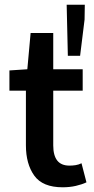

<svg xmlns="http://www.w3.org/2000/svg" viewBox="-20 -785 401 815"><path d="M246 10Q161 10 125.5 -39.5Q90 -89 90 -168V-400H20V-486L96 -491L110 -645H206V-491H331V-400H206V-168Q206 -125 223 -103.5Q240 -82 275 -82Q288 -82 301 -84Q314 -86 326 -92L347 -11Q328 -2 302 4Q276 10 246 10ZM268 -548 263 -765H340L339 -702L320 -548Z"/></svg>

Font: Source Sans 3 SemiBold
Style: Regular
Weight: 600
Designer: Paul D. Hunt
Foundry: Adobe
Version: Version 3.046;hotconv 1.0.118;makeotfexe 2.5.65603